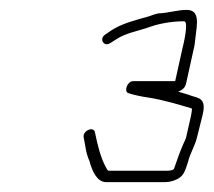

<svg xmlns="http://www.w3.org/2000/svg" viewBox="-20 -670 432 388"><path d="M348 -569 334 -506H249C237 -506 230 -485 239 -482C246 -479 270 -474 279 -473C311 -468 340 -459 367 -451L368 -450C368 -447 367 -442 366 -436L356 -392C355 -388 352 -383 350 -378C343 -362 338 -347 332 -330C331 -326 323 -325 319 -325H199C197 -326 196 -328 194 -332C183 -352 177 -378 172 -402C170 -416 147 -406 149 -393C153 -374 153 -362 161 -344C165 -328 175 -302 194 -302H314C322 -302 329 -304 336 -307C352 -314 354 -325 360 -343C364 -360 374 -375 378 -392L389 -436C394 -456 393 -468 378 -473L365 -477C358 -480 348 -482 340 -485C349 -488 354 -493 356 -501L371 -569C373 -576 374 -584 375 -594C378 -621 385 -650 357 -650C339 -650 316 -643 300 -643C295 -642 289 -640 281 -637C253 -629 227 -623 204 -608L194 -601C179 -593 189 -574 203 -583L214 -590C235 -604 259 -607 284 -616C304 -623 329 -627 352 -627C362 -627 351 -581 348 -569Z"/></svg>

Font: Electronic
Style: ExLtIt
Weight: 200
Version: Version 1.011